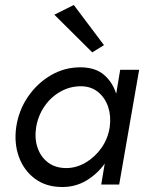

<svg xmlns="http://www.w3.org/2000/svg" viewBox="-20 -740 593 770"><path d="M45 -230Q36 -165 56 -110.5Q76 -56 120.5 -23Q165 10 230 10Q283 10 326.5 -16Q370 -42 400 -84L386 0H458L538 -460H462L446 -364Q431 -411 397 -440Q363 -469 306 -470Q241 -471 185.5 -439Q130 -407 92.5 -352.5Q55 -298 45 -230ZM125 -230Q133 -277 159 -314.5Q185 -352 224 -373.5Q263 -395 308 -394Q347 -393 374.5 -370Q402 -347 414 -310.5Q426 -274 420 -230Q413 -184 387 -147Q361 -110 323.5 -88Q286 -66 246 -66Q202 -66 172.5 -88.5Q143 -111 130.5 -148Q118 -185 125 -230ZM198 -681 350 -530 397 -559 276 -720Z"/></svg>

Font: Jost* 400 Book Italic
Style: Italic
Weight: 400
Italic angle: -10°
Version: Version 3.200; ttfautohint (v0.97) -l 8 -r 50 -G 200 -x 14 -